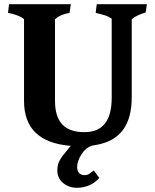

<svg xmlns="http://www.w3.org/2000/svg" viewBox="-20 -687 735 911"><path d="M677 -667 671 -628Q628 -615 605 -596V-225Q605 -128 564.5 -72Q524 -16 440 0H439L417 4Q386 14 366 46Q346 78 346 106Q346 125 356 134.5Q366 144 381 144Q394 144 402.5 138.5Q411 133 425 122L451 157Q432 180 404 192Q376 204 346 204Q307 204 279.5 181.5Q252 159 252 121Q252 94 263.5 73.5Q275 53 296 29Q310 13 316 5Q94 -12 94 -208V-596Q85 -605 63 -613.5Q41 -622 18 -626L23 -667H316L310 -626Q285 -621 270 -614.5Q255 -608 241 -596V-208Q241 -134 275 -97Q309 -60 381 -60Q510 -60 510 -223V-598Q497 -608 480 -613.5Q463 -619 434 -626L439 -667Z"/></svg>

Font: Caladea
Style: Bold
Weight: 700
Designer: Carolina Giovagnoli and Andres Torresi
Foundry: Carolina Giovagnoli & Andres Torresi
Version: Version 1.001